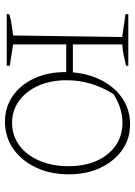

<svg xmlns="http://www.w3.org/2000/svg" viewBox="92 -616 532 755"><g transform="rotate(90 357.5 -239.0)"><path d="M36 0V-10Q55 -16 81.5 -20Q108 -24 120 -25L126 -454L36 -467V-478H239V-469Q218 -464 198 -460Q178 -456 155 -454V-260H265Q271 -326 298.5 -377Q326 -428 370 -456.5Q414 -485 469 -485Q527 -485 571 -453.5Q615 -422 640.5 -368Q666 -314 666 -244Q666 -171 639 -114.5Q612 -58 565.5 -25.5Q519 7 459 7Q402 7 358 -23.5Q314 -54 289 -107.5Q264 -161 264 -230V-234H155V-25L239 -12V0ZM463 -21Q513 -21 551.5 -49Q590 -77 612 -127.5Q634 -178 634 -243Q634 -307 612.5 -354.5Q591 -402 552.5 -428.5Q514 -455 463 -455Q435 -455 406 -446Q377 -437 350 -419Q296 -332 296 -236Q296 -173 317.5 -124.5Q339 -76 377 -48.5Q415 -21 463 -21Z"/></g></svg>

Font: Piazzolla Thin
Style: Regular
Weight: 100
Designer: Juan Pablo del Peral
Foundry: Huerta Tipografica
Version: Version 1.330